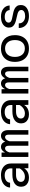

<svg xmlns="http://www.w3.org/2000/svg" viewBox="1643 -2245 614 3940"><g transform="rotate(-90 1950.0 -275.0)"><path d="M469 0 465 -125V-360Q465 -419 426.5 -452.5Q388 -486 321 -486Q256 -486 215 -456.5Q174 -427 170 -375H71Q76 -434 109 -475.5Q142 -517 197 -539.5Q252 -562 324 -562Q398 -562 452 -537.5Q506 -513 535.5 -467Q565 -421 565 -355V0ZM270 12Q216 12 175 -7.5Q134 -27 111 -63.5Q88 -100 88 -149Q88 -234 153.5 -281Q219 -328 337 -328H478V-253H333Q265 -253 226.5 -227Q188 -201 188 -154Q188 -115 215.5 -93Q243 -71 290 -71Q350 -71 396.5 -103.5Q443 -136 472 -193L483 -119Q457 -56 403 -22Q349 12 270 12Z M1157 0V-402Q1157 -438 1144.5 -458Q1132 -478 1106 -478Q1070 -478 1041.5 -432Q1013 -386 1002 -287L993 -372Q996 -462 1035.5 -512Q1075 -562 1133 -562Q1187 -562 1218.5 -522.5Q1250 -483 1250 -410V0ZM700 0V-550H789L793 -443V0ZM929 0V-402Q929 -440 915.5 -459Q902 -478 875 -478Q837 -478 810 -430Q783 -382 772 -287L770 -375Q772 -434 791 -476Q810 -518 840 -540Q870 -562 904 -562Q960 -562 990.5 -521.5Q1021 -481 1021 -411V0Z M1769 0 1765 -125V-360Q1765 -419 1726.5 -452.5Q1688 -486 1621 -486Q1556 -486 1515 -456.5Q1474 -427 1470 -375H1371Q1376 -434 1409 -475.5Q1442 -517 1497 -539.5Q1552 -562 1624 -562Q1698 -562 1752 -537.5Q1806 -513 1835.5 -467Q1865 -421 1865 -355V0ZM1570 12Q1516 12 1475 -7.5Q1434 -27 1411 -63.5Q1388 -100 1388 -149Q1388 -234 1453.5 -281Q1519 -328 1637 -328H1778V-253H1633Q1565 -253 1526.5 -227Q1488 -201 1488 -154Q1488 -115 1515.5 -93Q1543 -71 1590 -71Q1650 -71 1696.5 -103.5Q1743 -136 1772 -193L1783 -119Q1757 -56 1703 -22Q1649 12 1570 12Z M2457 0V-402Q2457 -438 2444.5 -458Q2432 -478 2406 -478Q2370 -478 2341.5 -432Q2313 -386 2302 -287L2293 -372Q2296 -462 2335.5 -512Q2375 -562 2433 -562Q2487 -562 2518.5 -522.5Q2550 -483 2550 -410V0ZM2000 0V-550H2089L2093 -443V0ZM2229 0V-402Q2229 -440 2215.5 -459Q2202 -478 2175 -478Q2137 -478 2110 -430Q2083 -382 2072 -287L2070 -375Q2072 -434 2091 -476Q2110 -518 2140 -540Q2170 -562 2204 -562Q2260 -562 2290.5 -521.5Q2321 -481 2321 -411V0Z M2924 12Q2839 12 2777.5 -23Q2716 -58 2683 -122.5Q2650 -187 2650 -275Q2650 -365 2683 -428.5Q2716 -492 2777.5 -527Q2839 -562 2925 -562Q3053 -562 3126 -485.5Q3199 -409 3199 -275Q3199 -187 3166 -122.5Q3133 -58 3071.5 -23Q3010 12 2924 12ZM2925 -72Q3005 -72 3051.5 -126.5Q3098 -181 3098 -275Q3098 -370 3051.5 -424Q3005 -478 2925 -478Q2844 -478 2798 -424Q2752 -370 2752 -275Q2752 -181 2798 -126.5Q2844 -72 2925 -72Z M3590 12Q3517 12 3461.5 -13.5Q3406 -39 3376 -85.5Q3346 -132 3345 -197H3440Q3440 -136 3481 -101Q3522 -66 3589 -66Q3646 -66 3680.5 -87.5Q3715 -109 3715 -146Q3715 -175 3695.5 -192.5Q3676 -210 3644 -220Q3612 -230 3573.5 -237.5Q3535 -245 3496.5 -255.5Q3458 -266 3426 -282.5Q3394 -299 3374 -327Q3354 -355 3354 -400Q3354 -447 3381 -483.5Q3408 -520 3457.5 -541Q3507 -562 3575 -562Q3678 -562 3740.5 -514.5Q3803 -467 3808 -384H3713Q3710 -432 3673.5 -458.5Q3637 -485 3575 -485Q3517 -485 3486.5 -462Q3456 -439 3456 -404Q3456 -377 3476 -361.5Q3496 -346 3528 -337.5Q3560 -329 3598.5 -322.5Q3637 -316 3675.5 -306Q3714 -296 3746 -278.5Q3778 -261 3797.5 -231Q3817 -201 3817 -153Q3817 -76 3755 -32Q3693 12 3590 12Z"/></g></svg>

Font: Azeret Mono Thin
Style: Regular
Weight: 400
Version: Version 1.002